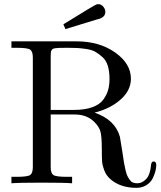

<svg xmlns="http://www.w3.org/2000/svg" viewBox="-20 -882 776 924"><path d="M285 -765Q435 -858 445 -861Q448 -862 453 -862Q467 -862 477 -850Q487 -838 487 -825Q487 -796 445 -788Q309 -746 295 -742ZM35 0V-31H59Q113 -31 125.5 -40Q138 -49 138 -78V-605Q138 -634 125.5 -643Q113 -652 59 -652H35V-683H349Q458 -683 534 -629.5Q610 -576 610 -503Q610 -447 560.5 -403Q511 -359 435 -340Q534 -306 557 -224L570 -144Q574 -115 576.5 -100.5Q579 -86 583.5 -66Q588 -46 592.5 -36.5Q597 -27 604 -17Q611 -7 620 -3.5Q629 0 641 0Q664 0 683.5 -20.5Q703 -41 707 -89Q709 -105 719 -105Q732 -105 732 -88Q732 -75 728 -58.5Q724 -42 714.5 -23Q705 -4 684.5 9Q664 22 637 22Q559 22 511 -20Q491 -38 482 -61.5Q473 -85 471.5 -103.5Q470 -122 470 -163Q470 -221 464 -246.5Q458 -272 432 -297Q397 -331 339 -331H224V-78Q224 -49 236.5 -40Q249 -31 303 -31H327V0Q291 -3 181 -3Q71 -3 35 0ZM224 -353H335Q388 -353 424 -366Q460 -379 477 -402.5Q494 -426 500.5 -449.5Q507 -473 507 -503Q507 -538 499 -564.5Q491 -591 474 -606.5Q457 -622 440 -632Q423 -642 396.5 -646Q370 -650 352 -651Q334 -652 305 -652Q256 -652 246 -650Q235 -649 230.5 -643.5Q226 -638 225 -632Q224 -626 224 -612Z"/></svg>

Font: CMU Serif
Style: Roman
Weight: 500
Version: Version 0.7.0